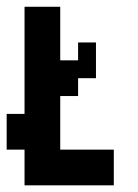

<svg xmlns="http://www.w3.org/2000/svg" viewBox="-20 -556 415 576"><path d="M160.7 -535.7V-375H214.3V-428.6H267.9V-321.4H214.3V-267.9H160.7V-107.1H321.4V0H53.6V-107.1H0V-214.3H53.6V-535.7Z"/></svg>

Font: Jersey 10
Style: Regular
Weight: 400
Designer: Sarah Cadigan-Fried
Version: Version 1.000